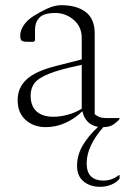

<svg xmlns="http://www.w3.org/2000/svg" viewBox="-20 -480 492 740"><path d="M156 10Q110 10 79 -17.5Q48 -45 48 -94Q48 -142 82.5 -174Q117 -206 197 -226L295 -251V-334Q295 -377 264 -403.5Q233 -430 193 -430Q150 -430 132.5 -412.5Q115 -395 115 -365V-324L110 -319H84Q68 -319 63 -324Q58 -329 58 -343Q58 -362 71 -382Q84 -402 109 -418Q136 -435 163.5 -447.5Q191 -460 216 -460Q276 -460 310.5 -433.5Q345 -407 345 -351V-40Q353 -33 363.5 -29Q374 -25 388 -25H440L441 -24V-22Q434 -12 418.5 -1Q403 10 378 10Q314 84 314 149Q314 184 331 200Q348 216 378 216Q394 216 409 211Q424 206 438 195H441V208Q431 222 410.5 231Q390 240 365 240Q328 240 302.5 219.5Q277 199 277 159Q277 118 298.5 81Q320 44 358 9Q331 4 316.5 -12.5Q302 -29 298 -50H296Q270 -24 233.5 -7Q197 10 156 10ZM98 -112Q98 -71 121 -50.5Q144 -30 186 -30Q211 -30 240 -37.5Q269 -45 295 -61V-230Q212 -213 169.5 -196Q127 -179 112.5 -159Q98 -139 98 -112Z"/></svg>

Font: Spectral ExtraLight
Style: Regular
Weight: 275
Designer: Jean-Baptiste Levee
Foundry: Production Type
Version: Version 2.001